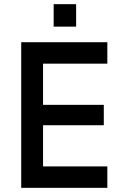

<svg xmlns="http://www.w3.org/2000/svg" viewBox="-20 -903 592 923"><path d="M82 0H496V-103H187V-301H479V-399H187V-597H496V-700H82ZM238 -775H346V-883H238Z"/></svg>

Font: Finlandica Medium
Style: Regular
Weight: 500
Designer: Niklas Ekholm, Juho Hiilivirta, Jaakko Suomalainen
Foundry: Helsinki Type Studio
Version: Version 2.000;Glyphs 3.2 (3202)